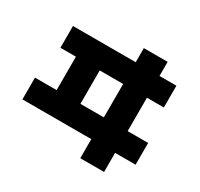

<svg xmlns="http://www.w3.org/2000/svg" viewBox="-175 -1010 1351 1299"><g transform="rotate(30 500.0 -360.0)"><path d="M106 -510V-680H914V-510ZM58 -79V-249H942V-79ZM227 -607H413V-159H227ZM596 -790H782V70H596Z"/></g></svg>

Font: Murecho Thin Black
Style: Regular
Weight: 900
Version: Version 1.010